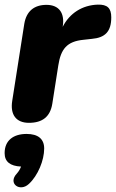

<svg xmlns="http://www.w3.org/2000/svg" viewBox="-25 -522 501 830"><path d="M100 9C159 9 192 -18 201 -73L227 -239C238 -310 264 -343 336 -350L372 -354C429 -359 456 -385 456 -447C456 -487 439 -503 398 -502C331 -500 276 -465 246 -406C256 -466 230 -501 176 -501C122 -501 89 -473 80 -419L28 -87C18 -26 45 9 100 9ZM100 273C139 237 166 171 166 120C166 79 140 57 90 57C33 57 -5 85 -5 140C-5 177 19 196 66 198C62 209 56 219 48 228C7 271 61 310 100 273Z"/></svg>

Font: SN Pro Heavy
Style: Italic
Weight: 800
Italic angle: -9°
Designer: Tobias Whetton
Foundry: Supernotes
Version: Version 1.001;Glyphs 3.2 (3249)